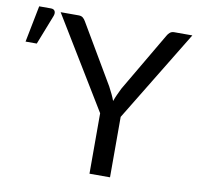

<svg xmlns="http://www.w3.org/2000/svg" viewBox="-216 -810 921 893"><g transform="rotate(10 244.0 -363.0)"><path d="M360.5 -285.5V0H263.5V-285.5L1 -716.5H86Q99 -716.5 106.5 -710.2Q114 -704 119.5 -694L283.5 -415.5Q292.5 -398 300 -382.8Q307.5 -367.5 313 -352Q318.5 -367.5 325.5 -382.8Q332.5 -398 341 -415.5L504.5 -694Q509 -702.5 517 -709.5Q525 -716.5 537.5 -716.5H623ZM-136 -553.5 -102 -726H-46.5Q-33 -726 -28 -717.2Q-23 -708.5 -28 -694L-83 -553.5Z"/></g></svg>

Font: Lato-Regular
Style: Regular
Weight: 400
Designer: Lukasz Dziedzic with Adam Twardoch and Botio Nikoltchev
Foundry: tyPoland Lukasz Dziedzic
Version: Version 2.015; 2015-08-06; http://www.latofonts.com/